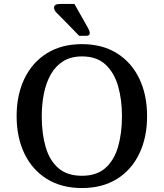

<svg xmlns="http://www.w3.org/2000/svg" viewBox="-20 -931 827 970"><path d="M723.1 -344.2Q723.1 -236.8 683.8 -154.8Q644.5 -72.8 570.8 -26.9Q497.1 19 394 19Q291 19 217 -26.9Q143.1 -72.8 103.5 -154.8Q64 -236.8 64 -344.2Q64 -451.7 103.5 -533.7Q143.1 -615.7 217 -661.9Q291 -708 394 -708Q497.1 -708 570.8 -661.9Q644.5 -615.7 683.8 -533.7Q723.1 -451.7 723.1 -344.2ZM190.9 -344.2Q190.9 -256.3 210.7 -188.2Q230.5 -120.1 275.1 -81.5Q319.8 -43 394 -43Q467.8 -43 512 -81.8Q556.2 -120.6 576.2 -188.7Q596.2 -256.8 596.2 -344.2Q596.2 -427.2 576.7 -495.6Q557.1 -564 512.9 -605Q468.8 -646 394 -646Q338.4 -646 299.6 -621.8Q260.7 -597.7 236.8 -555.4Q212.9 -513.2 201.9 -458.7Q190.9 -404.3 190.9 -344.2ZM423.8 -791Q427.7 -784.7 430.7 -776.9Q433.6 -769 433.6 -763.2Q433.6 -750 415 -750H379.9Q379.9 -750 366.5 -763.9Q353 -777.8 334 -797.4Q314.9 -816.9 296.9 -835.2Q278.8 -853.5 270 -862.3Q260.7 -870.6 256.8 -878.4Q252.9 -886.2 252.9 -892.1Q252.9 -911.1 283.7 -911.1H356Z"/></svg>

Font: Artifika
Style: Regular
Weight: 400
Designer: Yulya Zhdanova, Ivan Petrov | Cyreal.org
Foundry: Cyreal.org
Version: Version 1.102; ttfautohint (v1.8.4.7-5d5b)